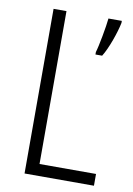

<svg xmlns="http://www.w3.org/2000/svg" viewBox="-82 -767 568 820"><g transform="rotate(10 202.0 -357.0)"><path d="M83 0H384V-51H139V-714H83ZM379 -705V-714H321C318 -680 301 -588 293 -564V-553H322C345 -589 371 -664 379 -705Z"/></g></svg>

Font: Noto Sans Myanmar Condensed Light
Style: Regular
Weight: 300
Width: 3
Designer: Monotype Design Team
Foundry: Monotype Imaging Inc.
Version: Version 2.107